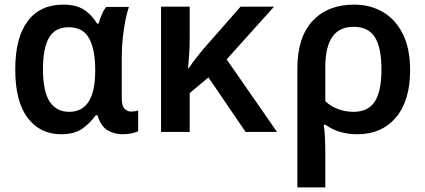

<svg xmlns="http://www.w3.org/2000/svg" viewBox="-20 -571 1840 831"><path d="M244 10Q154 10 100 -60.5Q46 -131 46 -271Q46 -407 99.5 -479Q153 -551 254 -551Q307 -551 341 -530.5Q375 -510 400 -469H407Q411 -486 419.5 -506Q428 -526 439 -541H538Q530 -519 523 -484Q516 -449 511.5 -407.5Q507 -366 507 -325V-145Q507 -113 519 -100.5Q531 -88 548 -88Q555 -88 564.5 -89.5Q574 -91 578 -93V-3Q571 1 552.5 5.5Q534 10 511 10Q474 10 445 -7.5Q416 -25 402 -72H394Q372 -40 337.5 -15Q303 10 244 10ZM279 -87Q392 -87 392 -264V-270Q392 -356 366 -404.5Q340 -453 277 -453Q218 -453 192 -407.5Q166 -362 166 -273Q166 -174 195.5 -130.5Q225 -87 279 -87Z M677 0V-542H801V-403Q801 -372 799 -340Q797 -308 794 -275H796Q828 -321 864 -363L1021 -542H1166L961 -314L1179 0H1043L882 -236L801 -168V0Z M1267 -274Q1267 -410 1333 -480.5Q1399 -551 1512 -551Q1583 -551 1637.5 -519Q1692 -487 1723.5 -424Q1755 -361 1755 -268Q1755 -135 1693.5 -62.5Q1632 10 1527 10Q1445 10 1389 -31H1381Q1385 -8 1386.5 25.5Q1388 59 1388 101V240H1267ZM1510 -87Q1574 -87 1602.5 -132Q1631 -177 1631 -271Q1631 -365 1602.5 -410Q1574 -455 1510 -455Q1388 -455 1388 -281V-133Q1412 -110 1444 -98.5Q1476 -87 1510 -87Z"/></svg>

Font: Noto Sans Mono SemiBold
Style: Regular
Weight: 600
Designer: Monotype Design Team
Foundry: Monotype Imaging Inc.
Version: Version 2.014; ttfautohint (v1.8.4.7-5d5b)